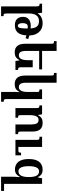

<svg xmlns="http://www.w3.org/2000/svg" viewBox="1220 -2020 1065 3545"><g transform="rotate(90 1752.5 -247.5)"><path d="M98 265V-381Q98 -410 94.5 -423.5Q91 -437 80.5 -441.5Q70 -446 48 -446V-492H215L225 -415H230Q258 -458 303.5 -480Q349 -502 411 -502Q478 -502 528 -471.5Q578 -441 606.5 -383.5Q635 -326 635 -244Q635 -164 616 -107Q597 -50 555 -20Q513 10 445 10Q369 10 330 -29.5Q291 -69 291 -142Q291 -207 335 -245Q379 -283 454 -283Q520 -283 582 -270.5Q644 -258 702 -235L685 -187Q630 -207 572.5 -217.5Q515 -228 473 -228Q438 -228 422.5 -203Q407 -178 407 -134Q407 -88 420.5 -66Q434 -44 456 -44Q475 -44 486 -60.5Q497 -77 501.5 -120.5Q506 -164 506 -246Q506 -346 473.5 -390.5Q441 -435 371 -435Q298 -435 263.5 -386.5Q229 -338 229 -253V156Q229 185 232 198.5Q235 212 245.5 216Q256 220 278 220V265Z M1222 -319V-100Q1222 -78 1226.5 -67Q1231 -56 1241.5 -52Q1252 -48 1271 -48V0H1106L1095 -74H1090Q1071 -39 1050 -20Q1029 -1 1003 6Q977 13 944 13Q870 13 829 -33.5Q788 -80 788 -181V-658Q788 -681 785.5 -692.5Q783 -704 773 -708Q763 -712 740 -712V-760H920V-203Q920 -159 927 -127.5Q934 -96 951.5 -79.5Q969 -63 1000 -63Q1035 -63 1055 -85Q1075 -107 1083 -144Q1091 -181 1091 -223V-319ZM897 -438V-492H1261V-438Z M1678 265V-12Q1678 -28 1679.5 -43.5Q1681 -59 1682 -74H1677Q1658 -39 1637 -20Q1616 -1 1590 6Q1564 13 1531 13Q1457 13 1416 -33.5Q1375 -80 1375 -181V-658Q1375 -681 1372.5 -692.5Q1370 -704 1360 -708Q1350 -712 1327 -712V-760H1507V-203Q1507 -159 1514 -127.5Q1521 -96 1538.5 -79.5Q1556 -63 1587 -63Q1622 -63 1642 -85Q1662 -107 1670 -144Q1678 -181 1678 -223V-392Q1678 -414 1675 -425.5Q1672 -437 1662 -440.5Q1652 -444 1630 -444V-492H1809V165Q1809 187 1813.5 198Q1818 209 1828.5 213Q1839 217 1858 217V265Z M2457 -48V0H2278V-289Q2278 -354 2260.5 -390.5Q2243 -427 2197 -427Q2160 -427 2140.5 -405Q2121 -383 2113.5 -347Q2106 -311 2106 -269V-100Q2106 -78 2109 -66.5Q2112 -55 2122.5 -51.5Q2133 -48 2154 -48V0H1975V-392Q1975 -414 1970.5 -425Q1966 -436 1955.5 -440Q1945 -444 1926 -444V-492H2091L2103 -418H2107Q2127 -455 2148.5 -472.5Q2170 -490 2196 -496Q2222 -502 2254 -502Q2329 -502 2369 -456Q2409 -410 2409 -311V-102Q2409 -79 2412 -67.5Q2415 -56 2425.5 -52Q2436 -48 2457 -48ZM2848 -104V0H2562V-397Q2562 -428 2554.5 -436Q2547 -444 2522 -444H2505V-492H2693V-54H2748Q2770 -54 2781 -57Q2792 -60 2795.5 -71Q2799 -82 2799 -104Z M3272 -492H3375V265H3243V51Q3243 24 3245 -5Q3247 -34 3251 -77H3243Q3219 -33 3187.5 -12Q3156 9 3110 9Q3017 9 2966.5 -56Q2916 -121 2916 -247Q2916 -371 2966.5 -436.5Q3017 -502 3113 -502Q3161 -502 3194.5 -481.5Q3228 -461 3249 -416H3256ZM3144 -56Q3168 -56 3187.5 -67Q3207 -78 3220.5 -100Q3234 -122 3241.5 -158.5Q3249 -195 3249 -246Q3249 -345 3223 -390.5Q3197 -436 3146 -436Q3107 -436 3086 -410.5Q3065 -385 3056.5 -342Q3048 -299 3048 -246Q3048 -194 3056.5 -150.5Q3065 -107 3086 -81.5Q3107 -56 3144 -56ZM3356 265V210H3505V265Z"/></g></svg>

Font: Noto Serif Armenian SemiBold
Style: Regular
Weight: 600
Version: Version 2.007